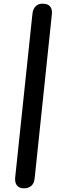

<svg xmlns="http://www.w3.org/2000/svg" viewBox="-20 -1024 324 1044"><path d="M110 0Q85 0 72.5 -15.2Q60 -30.5 62.5 -58.5L156.5 -950Q159 -974 173.2 -989Q187.5 -1004 211.5 -1004Q240 -1004 252.5 -988.8Q265 -973.5 262 -946.5L168.5 -55Q165.5 -26.5 150 -13.2Q134.5 0 110 0Z"/></svg>

Font: Edu SA Hand Medium
Style: Regular
Weight: 500
Designer: Tina and Corey Anderson, Eben Sorkin, Mirko Velimirovic
Foundry: Google for Education
Version: Version 2.000